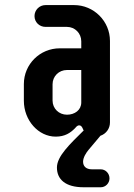

<svg xmlns="http://www.w3.org/2000/svg" viewBox="-20 -541 540 774"><path d="M337.9 62C349.6 47.9 366.2 28.8 384.8 6.3C407.7 -1.5 423.3 -22.5 423.3 -47.4V-376C423.3 -455.6 358.4 -520.5 278.8 -520.5H163.6C138.7 -520.5 119.1 -500.5 119.1 -476.1C119.1 -451.7 138.7 -432.6 163.6 -432.6H250C282.2 -432.6 307.6 -406.7 307.6 -374.5V-346.2H220.7C141.1 -346.2 76.2 -282.2 76.2 -202.1V-134.8C76.2 -55.7 134.8 9.8 204.6 9.8C241.7 9.8 263.7 -5.4 281.2 -22.9C286.6 -28.8 291 -35.6 299.3 -35.6C307.6 -35.6 311 -28.3 313.5 -22.9C314 -21 315.4 -18.6 317.4 -15.1C261.7 40 209.5 88.9 209.5 134.3C209.5 182.1 243.7 213.9 316.9 213.9H386.2C405.8 213.9 421.4 197.3 421.4 178.2C421.4 157.7 405.3 141.6 386.2 141.6H350.6C326.2 141.6 314.9 128.4 314.9 110.8C314.9 94.2 327.1 74.7 337.9 62ZM191.9 -201.2C191.9 -233.4 217.3 -258.8 250 -258.8H307.6V-127.9C307.6 -97.2 281.2 -78.6 250 -78.6C217.3 -78.6 191.9 -103.5 191.9 -135.7Z"/></svg>

Font: Supermercado One
Style: Regular
Weight: 400
Designer: James Grieshaber
Foundry: James Grieshaber
Version: Version 1.002